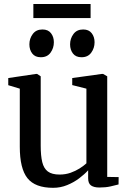

<svg xmlns="http://www.w3.org/2000/svg" viewBox="-20 -910 634 941"><path d="M467 9Q440.5 9 426.2 -1Q412 -11 412 -36.5V-75.5Q394.5 -56 368 -36Q341.5 -16 309 -2.8Q276.5 10.5 240.5 10.5Q152 10.5 114.5 -36.8Q77 -84 77 -190.5V-475.5L20.5 -492.5V-527.5L155.5 -547.5H162L179.5 -536V-196Q179.5 -147 187 -115.8Q194.5 -84.5 214.5 -69.5Q234.5 -54.5 272 -54.5Q301 -54.5 325.8 -63.2Q350.5 -72 370.2 -84.5Q390 -97 403.5 -109.5V-475.5L334 -493V-527.5L478 -547.5H485.5L505.5 -536V-43L561.5 -42L561 -6Q544 -1.5 520.8 3.8Q497.5 9 467 9ZM179.5 -629.5Q152 -629.5 138 -647.8Q124 -666 124 -692.5Q124 -721 140.5 -743.2Q157 -765.5 187.5 -765.5H188.5Q216 -765.5 230 -747.2Q244 -729 244 -703Q244 -674.5 227.8 -652Q211.5 -629.5 180.5 -629.5ZM379 -629.5Q351.5 -629.5 337.5 -647.8Q323.5 -666 323.5 -692.5Q323.5 -721 340 -743.2Q356.5 -765.5 387 -765.5H388Q415.5 -765.5 429.5 -747.2Q443.5 -729 443.5 -703Q443.5 -674.5 427.2 -652Q411 -629.5 380 -629.5ZM424 -890.5V-821.5H143.5V-890.5Z"/></svg>

Font: Merriweather 60pt
Style: Regular
Weight: 400
Version: Version 2.100